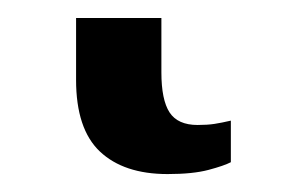

<svg xmlns="http://www.w3.org/2000/svg" viewBox="-20 48 315 212"><path d="M158.2 67.9V127.9Q158.2 158.2 167.2 172.1Q176.3 186 198.2 186Q209 186 216.8 184.8Q224.6 183.6 234.9 181.2V227.1Q227.5 231 210.2 235.6Q192.9 240.2 165 240.2Q116.7 240.2 90.3 215.3Q64 190.4 64 136.2V67.9Z"/></svg>

Font: Droid Serif
Style: Bold
Weight: 700
Designer: Monotype Design team
Foundry: Monotype Imaging Inc.
Version: Version 1.03